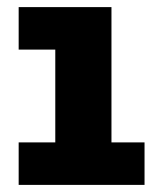

<svg xmlns="http://www.w3.org/2000/svg" viewBox="-20 -520 440 540"><path d="M32.5 0V-119.5H135.5V-380.5H32.5V-500H293.5V-119.5H386.5V0Z"/></svg>

Font: Trispace SemiCondensed
Style: Bold
Weight: 700
Width: 4
Designer: Tyler Finck
Foundry: Etcetera Type Company
Version: Version 1.210; ttfautohint (v1.8.3)